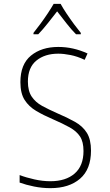

<svg xmlns="http://www.w3.org/2000/svg" viewBox="-20 -968 570 998"><path d="M242 10Q199 10 157 1.5Q115 -7 82 -19V-58Q116 -45 159 -35.5Q202 -26 242 -26Q322 -26 368 -66Q414 -106 414 -183Q414 -231 396 -258.5Q378 -286 342 -306Q306 -326 253 -349Q206 -369 168 -391.5Q130 -414 108 -448.5Q86 -483 86 -541Q86 -634 141 -679Q196 -724 283 -724Q361 -724 435 -690L420 -657Q382 -675 346.5 -682Q311 -689 283 -689Q213 -689 169 -653Q125 -617 125 -544Q125 -495 145 -465.5Q165 -436 199 -417.5Q233 -399 276 -380Q330 -357 370 -334.5Q410 -312 431.5 -277.5Q453 -243 453 -185Q453 -88 396 -39Q339 10 242 10ZM154 -797Q170 -817 190 -844Q210 -871 228.5 -899Q247 -927 259 -948H295Q307 -926 326 -897.5Q345 -869 365 -842Q385 -815 400 -797V-790H375Q350 -815 324.5 -848Q299 -881 277 -909Q256 -882 229.5 -848.5Q203 -815 179 -790H154Z"/></svg>

Font: Noto Sans Mono Condensed ExtraLight
Style: Regular
Weight: 200
Width: 3
Designer: Monotype Design Team
Foundry: Monotype Imaging Inc.
Version: Version 2.014; ttfautohint (v1.8.4.7-5d5b)